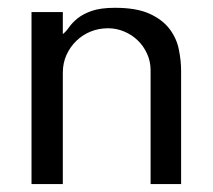

<svg xmlns="http://www.w3.org/2000/svg" viewBox="-20 -465 539 485"><path d="M360.4 0V-288.1Q360.4 -309.6 351.6 -329.1Q342.8 -348.6 328.1 -362.8Q313.5 -377 293.9 -385.3Q274.4 -393.6 252.9 -393.6Q229.5 -393.6 209 -385.3Q188.5 -377 172.9 -361.8Q157.2 -346.7 147.9 -326.2Q138.7 -305.7 138.7 -281.2V0H59.6V-434.6H138.7V-378.9Q146.5 -384.8 154.3 -396Q162.1 -407.2 175.8 -418.5Q189.5 -429.7 211.9 -437.5Q234.4 -445.3 270.5 -445.3Q324.2 -445.3 356.9 -430.7Q389.6 -416 407.7 -392.6Q425.8 -369.1 431.6 -340.8Q437.5 -312.5 437.5 -285.2V0Z"/></svg>

Font: Padauk GrcRegTest
Style: Regular
Weight: 500
Designer: Debbi Hosken
Foundry: SIL
Version: Version 2.0